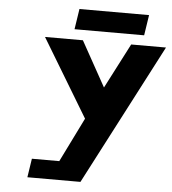

<svg xmlns="http://www.w3.org/2000/svg" viewBox="-64 -1063 1007 1121"><g transform="rotate(5 439.5 -502.5)"><path d="M878.7 -825 449.5 0H138.5L155.3 -110H315.8L444.1 -370L169.7 -825H391.7L538.3 -561L674.7 -825ZM355.8 -1005 337.4 -885H745.4L763.8 -1005Z"/></g></svg>

Font: Sztylet
Style: BdObl
Weight: 700
Foundry: Cannot Into Space Fonts, PlusOne Fonts
Version: Version 0.12